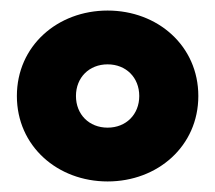

<svg xmlns="http://www.w3.org/2000/svg" viewBox="-20 -752 408 364"><path d="M184 -408C279 -408 356 -475 356 -570C356 -665 279 -732 184 -732C89 -732 12 -665 12 -570C12 -475 89 -408 184 -408ZM124 -570C124 -605 149 -630 184 -630C219 -630 244 -605 244 -570C244 -535 219 -510 184 -510C149 -510 124 -535 124 -570Z"/></svg>

Font: Aspekta 900
Style: Regular
Weight: 900
Designer: Ivo Dolenc
Version: Version 2.000